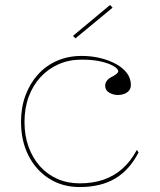

<svg xmlns="http://www.w3.org/2000/svg" viewBox="-20 -741 645 776"><path d="M302 15Q233 15 179.5 -18.5Q126 -52 95.5 -111.5Q65 -171 65 -248Q65 -307 83 -355.5Q101 -404 133.5 -440Q166 -476 211 -495.5Q256 -515 310 -515Q349 -515 384.5 -506.5Q420 -498 448.5 -482.5Q477 -467 493 -445.5Q509 -424 509 -398Q509 -384 501.5 -375Q494 -366 482 -361.5Q470 -357 457 -357Q438 -357 421.5 -366.5Q405 -376 405 -395Q405 -406 413 -416Q421 -426 437 -433Q458 -445 458 -453Q458 -462 440.5 -473Q423 -484 390 -492Q357 -500 310 -500Q259 -500 217 -481.5Q175 -463 144 -429.5Q113 -396 96 -350Q79 -304 79 -248Q79 -193 95.5 -147.5Q112 -102 141.5 -69Q171 -36 212 -18Q253 0 302 0Q356 0 399 -15Q442 -30 475.5 -60Q509 -90 533 -135L540 -125Q522 -90 498.5 -63.5Q475 -37 445.5 -19.5Q416 -2 380 6.5Q344 15 302 15ZM285 -586 275 -596 425 -721 435 -710Z"/></svg>

Font: Kalnia Thin
Style: Regular
Weight: 250
Designer: Frida Medrano
Foundry: Frida Medrano
Version: Version 1.105